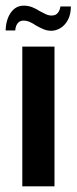

<svg xmlns="http://www.w3.org/2000/svg" viewBox="-42 -660 271 680"><path d="M37 0V-495H151V0ZM140 -551Q125 -551 112 -556.5Q99 -562 85 -570Q75 -577 64 -582Q53 -587 41 -587Q28 -587 20.5 -577.5Q13 -568 12 -552H-22Q-21 -591 -3.5 -615.5Q14 -640 42 -640Q58 -640 72 -634.5Q86 -629 98 -621Q109 -615 119.5 -610Q130 -605 141 -605Q155 -605 162.5 -614Q170 -623 172 -637H209Q209 -609 198.5 -589.5Q188 -570 172 -560.5Q156 -551 140 -551Z"/></svg>

Font: Alumni Sans
Style: Bold
Weight: 700
Designer: Robert E. Leuschke
Foundry: Robert E. Leuschke
Version: Version 1.018